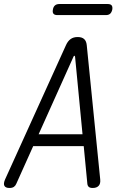

<svg xmlns="http://www.w3.org/2000/svg" viewBox="-36 -924 656 954"><path d="M398 -11 380 -198H129L45 -11Q41 -1 33 4.5Q25 10 11 10Q-8 10 -14 -0.5Q-20 -11 -11 -32L292 -700Q301 -720 315 -730Q329 -740 350 -740Q371 -740 382 -730Q393 -720 395 -700L462 -32Q464 -11 454 -0.5Q444 10 425 10Q411 10 405 4.5Q399 -1 398 -11ZM374 -257 337 -642Q336 -647 333.5 -647Q331 -647 329 -642L156 -257ZM249 -849Q235 -849 229.5 -856Q224 -863 227 -877Q229 -890 237 -897Q245 -904 259 -904H499Q513 -904 518.5 -897.5Q524 -891 522 -877Q519 -863 511.5 -856Q504 -849 490 -849Z"/></svg>

Font: Maple Mono ExtraLight
Style: Italic
Weight: 275
Italic angle: -10°
Monospace: yes
Designer: subframe7536
Version: Version 7.000